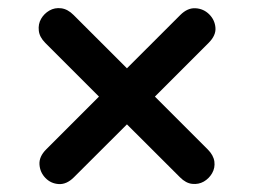

<svg xmlns="http://www.w3.org/2000/svg" viewBox="-20 -529 640 484"><path d="M166.2 -82Q148 -63.8 128.1 -65Q108.2 -66.2 94.5 -80.4Q80.8 -94.5 79.5 -114.4Q78.2 -134.2 96.5 -152.5L229.5 -285.5L94.2 -420.8Q79.5 -435.5 77.8 -451.9Q76 -468.2 83.5 -481.4Q91 -494.5 104.5 -502.4Q118 -510.2 134.4 -508.1Q150.8 -506 165.5 -491.2L300 -356.8L434.5 -491.2Q452.8 -509.5 473 -508.2Q493.2 -507 507.4 -492.9Q521.5 -478.8 523.1 -459.2Q524.8 -439.8 505.8 -420.8L370.5 -285.5L503.5 -152.5Q518.2 -137.8 520.4 -121.8Q522.5 -105.8 514.6 -92.2Q506.8 -78.8 493.6 -71.2Q480.5 -63.8 464.5 -65.5Q448.5 -67.2 433.8 -82L300 -215.5Z"/></svg>

Font: Nunito ExtraLight
Style: Regular
Weight: 200
Designer: Vernon Adams
Foundry: Vernon Adams
Version: Version 3.602;April 4, 2023;FontCreator 14.0.0.2856 64-bit